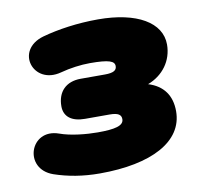

<svg xmlns="http://www.w3.org/2000/svg" viewBox="-64 -574 690 654"><g transform="rotate(-10 281.0 -247.0)"><path d="M231 12C410 12 523 -47 523 -152C523 -206 497 -243 445 -259C498 -279 532 -325 532 -381C532 -457 450 -506 315 -506C244 -506 176 -496 122 -481C17 -451 59 -323 160 -350C193 -359 231 -364 262 -364C329 -364 347 -356 347 -339C347 -325 337 -317 306 -317H222C171 -317 141 -286 141 -236C141 -200 167 -180 213 -180H298C328 -180 338 -172 338 -157C338 -134 307 -127 248 -127C210 -127 155 -132 117 -146C21 -180 -24 -47 74 -13C121 3 172 12 231 12Z"/></g></svg>

Font: SN Pro Black
Style: Italic
Weight: 900
Italic angle: -9°
Designer: Tobias Whetton
Foundry: Supernotes
Version: Version 1.001;Glyphs 3.2 (3249)